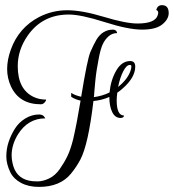

<svg xmlns="http://www.w3.org/2000/svg" viewBox="-20 -673 682 753"><path d="M296 -278.4Q273.6 -283.2 259.2 -293.6V-308.8Q275.2 -298.4 298.4 -293.6Q322.4 -440.8 334.4 -468.8Q346.4 -496.8 358.4 -517.6Q382.4 -556.8 423.2 -556.8Q434.4 -556.8 438.4 -547.2L439.2 -543.2Q420 -543.2 405.6 -530.4Q391.2 -517.6 382.8 -499.2Q374.4 -480.8 368 -448Q357.6 -396 353.6 -353.6Q349.6 -311.2 349.6 -308.8Q349.6 -300 348 -292Q382.4 -296.8 409.6 -310.4Q414.4 -359.2 436 -396.4Q457.6 -433.6 490.4 -433.6Q510.4 -433.6 510.4 -412Q510.4 -369.6 462.4 -327.2Q452 -317.6 440 -309.6Q437.6 -292.8 437.6 -279.2Q437.6 -220 466.4 -220Q465.6 -210.4 452.8 -210.4Q431.2 -210.4 420 -233.6Q408.8 -256.8 408.8 -292.8Q380 -280 346.4 -276.8Q326.4 -106.4 295.2 -47.2Q280 -18.4 258.4 8Q216 60 132.8 60Q92 60 62.8 44.4Q33.6 28.8 20.8 3.2Q4.8 -29.6 4.8 -59.2Q4.8 -88.8 13.6 -115.6Q22.4 -142.4 38 -167.6Q53.6 -192.8 79.2 -208.4Q104.8 -224 133.6 -224Q148.8 -224 155.2 -212.8L157.6 -208.8Q90.4 -208.8 51.2 -147.2Q25.6 -106.4 25.6 -63.2Q25.6 -49.6 28.8 -35.2Q40 23.2 92.8 35.2Q105.6 38.4 127.2 38.4Q148.8 38.4 172.8 26.8Q196.8 15.2 214.4 -10Q232 -35.2 244.4 -60.8Q256.8 -86.4 267.2 -128Q281.6 -190.4 296 -278.4ZM615.2 -652.8Q641.6 -652.8 641.6 -621.6Q641.6 -597.6 616.4 -577.2Q591.2 -556.8 537.2 -556.8Q483.2 -556.8 390.4 -586.4Q297.6 -616 249.6 -616Q146.4 -616 88.8 -533.6Q49.6 -477.6 49.6 -413.6Q49.6 -322.4 112 -292.8Q133.6 -282.4 160.8 -282.4Q160.8 -276.8 154.4 -270.4Q148 -264 140 -264Q56 -264 23.2 -333.6Q8 -366.4 8 -402.4Q8 -438.4 22.4 -478.4Q53.6 -564.8 133.6 -606.4Q185.6 -632.8 243.6 -632.8Q301.6 -632.8 387.6 -606.8Q473.6 -580.8 519.2 -580.8Q588 -580.8 598.4 -612.8Q604 -628 595.2 -632.8Q593.6 -633.6 592.8 -633.6Q597.6 -652.8 615.2 -652.8ZM489.6 -418.4Q476 -418.4 463.2 -393.2Q450.4 -368 443.2 -332Q483.2 -364 493.6 -400.8Q495.2 -407.2 495.2 -412.8Q495.2 -418.4 489.6 -418.4Z"/></svg>

Font: Rouge Script
Style: Regular
Weight: 400
Designer: Sabrina Mariela Lopez
Foundry: Typesenses
Version: Version 1.003